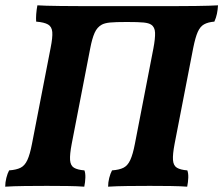

<svg xmlns="http://www.w3.org/2000/svg" viewBox="-23 -699 840 722"><path d="M-3.4 3Q-3.4 -13.1 0.9 -30.1Q5.2 -47.1 11.3 -58.3Q38.8 -60.3 54.5 -68.3Q70.3 -76.3 80 -97.4Q89.7 -118.5 97.3 -158.3L167.3 -518.7Q175.3 -558.5 173.6 -578.5Q171.9 -598.6 157.7 -606.9Q143.5 -615.2 113 -617.7Q112 -629.4 113.2 -646.1Q114.5 -662.9 117.6 -679Q130.5 -678 151.4 -677.5Q172.3 -677 204 -676.5Q235.7 -676 281 -676Q326.3 -676 388 -676H536.7Q597.4 -676 640.1 -676Q682.9 -676 712.5 -676.5Q742.1 -677 762 -677.5Q781.8 -678 796.8 -679Q795.9 -662.3 792.8 -647.4Q789.8 -632.5 783.1 -617.7Q759.1 -615.7 744.3 -607.4Q729.6 -599.2 720.6 -578.8Q711.6 -558.5 703.6 -518.7L633.6 -158.3Q626 -118.5 627.5 -97.4Q629 -76.3 642.2 -68.3Q655.4 -60.3 681.4 -58.3Q685.5 -47.7 685 -30.9Q684.4 -14.1 680.9 3Q655 1 618 0.5Q581 0 540 0Q499 0 456.6 0.5Q414.2 1 383.5 3Q383.5 -13.1 387.8 -30.1Q392.2 -47.1 398.3 -58.3Q425.8 -60.3 441.5 -68.3Q457.2 -76.3 466.9 -97.4Q476.7 -118.5 484.3 -158.3L553.8 -516.8Q560.9 -554.2 560.1 -575.8Q559.3 -597.3 545.3 -606.3Q536.9 -612.2 517.5 -614.3Q498 -616.3 454.1 -616.3Q410.1 -616.3 390.4 -614.3Q370.7 -612.2 359.8 -606.3Q342.3 -596.8 332.8 -575.5Q323.3 -554.2 316.2 -516.8L246.7 -158.3Q239.1 -118.5 240.5 -97.4Q242 -76.3 255.2 -68.3Q268.5 -60.3 294.5 -58.3Q298.5 -47.7 298 -30.9Q297.5 -14.1 293.9 3Q268.1 1 231.1 0.5Q194.1 0 153.1 0Q112.1 0 69.7 0.5Q27.3 1 -3.4 3Z"/></svg>

Font: Vollkorn
Style: Italic
Weight: 400
Italic angle: -11°
Designer: Friedrich Althausen
Foundry: Friedrich Althausen
Version: Version 5.001